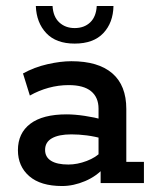

<svg xmlns="http://www.w3.org/2000/svg" viewBox="-20 -613 518 643"><path d="M188 10Q116 10 78 -23Q40 -56 40 -110Q40 -167 81.5 -198.5Q123 -230 203 -230Q230 -230 263.5 -225Q297 -220 326 -212L310 -201V-249Q310 -287 285 -307.5Q260 -328 210 -328Q176 -328 143 -319Q110 -310 80 -293L57 -367Q95 -388 139 -398Q183 -408 219 -408Q309 -408 356 -367.5Q403 -327 403 -248V-71H462V0H317V-64L330 -53Q304 -23 265 -6.5Q226 10 188 10ZM209 -62Q239 -62 270.5 -74Q302 -86 319 -105L310 -77V-174L326 -148Q298 -156 271 -159.5Q244 -163 219 -163Q177 -163 154 -150Q131 -137 131 -111Q131 -87 151 -74.5Q171 -62 209 -62ZM230 -467Q168 -467 135 -502Q102 -537 100 -593H156Q158 -557 178.5 -538Q199 -519 230 -519Q262 -519 282 -538Q302 -557 304 -593H360Q359 -537 326 -502Q293 -467 230 -467Z"/></svg>

Font: Rokkitt Medium
Style: Regular
Weight: 500
Version: Version 3.103